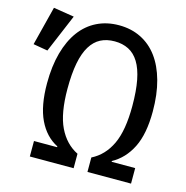

<svg xmlns="http://www.w3.org/2000/svg" viewBox="-168 -799 872 898"><g transform="rotate(15 268.0 -350.5)"><path d="M300 -623Q261 -623 232 -608Q203 -593 183 -560.5Q163 -528 153 -476.5Q143 -425 143 -352Q143 -233 175 -166.5Q207 -100 267 -70V0H55V-75H167V-79Q108 -109 76 -176Q44 -243 44 -352Q44 -435 62 -500Q80 -565 113 -609.5Q146 -654 193.5 -677.5Q241 -701 300 -701Q359 -701 406.5 -677.5Q454 -654 487 -609.5Q520 -565 538 -500Q556 -435 556 -352Q556 -243 523 -177Q490 -111 431 -79V-75H545V0H334V-70Q394 -100 425.5 -166.5Q457 -233 457 -352Q457 -425 447 -476.5Q437 -528 417 -560.5Q397 -593 367.5 -608Q338 -623 300 -623ZM-64 -512 -16 -701 84 -685 6 -500Z"/></g></svg>

Font: Wlorlttqgufhjawjgtejqphaquk
Style: Regular
Weight: 400
Monospace: yes
Designer: Carrois Corporate & Edenspiekermann
Foundry: Carrois Corporate GbR & Edenspiekermann AG
Version: Version 2.001